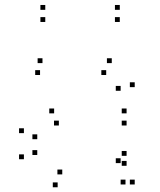

<svg xmlns="http://www.w3.org/2000/svg" viewBox="-20 -750 660 791"><path d="M535 10V-10H515V10ZM535 -391V-411H515V-391ZM440.5 -490V-510H420.5V-490ZM155 -490V-510H135V-490ZM145 -441V-461H125V-441ZM417.5 -441V-461H397.5V-441ZM477 -376V-396H457V-376ZM477 -78V-98H457V-78ZM497 10V-10H477V10ZM501.5 -67V-87H481.5V-67ZM501.5 -108V-128H481.5V-108ZM236.5 -31.5V-51.5H216.5V-31.5ZM133.5 -111.5V-131.5H113.5V-111.5ZM133.5 -176.5V-196.5H113.5V-176.5ZM222.5 -233V-253H202.5V-233ZM501.5 -233V-253H481.5V-233ZM501.5 -283V-303H481.5V-283ZM203 -283V-303H183V-283ZM78.5 -201.5V-221.5H58.5V-201.5ZM78.5 -94V-114H58.5V-94ZM217.5 21.5V1.5H197.5V21.5ZM473.5 -659.5V-679.5H453.5V-659.5ZM473.5 -709.5V-729.5H453.5V-709.5ZM166.5 -709.5V-729.5H146.5V-709.5ZM166.5 -659.5V-679.5H146.5V-659.5Z"/></svg>

Font: Monaspace Krypton Dots Var
Style: Regular
Weight: 400
Designer: Riley Cran and the Lettermatic Team
Version: Version 1.100 (Monaspace Krypton Dots)